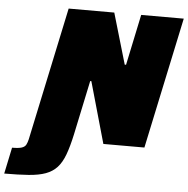

<svg xmlns="http://www.w3.org/2000/svg" viewBox="-174 -746 980 1002"><g transform="rotate(5 316.5 -244.5)"><path d="M-115 199 -86 61Q-51 61 -35 55.5Q-19 50 -13 38.5Q-7 27 -3 10L145 -688H384L462 -422H469L525 -688H748L602 0H387L296 -321H290L230 -37Q216 28 200 71Q184 114 160.5 139.5Q137 165 101.5 178Q66 191 13 195Q-40 199 -115 199Z"/></g></svg>

Font: Saira Thin Black
Style: Italic
Weight: 900
Italic angle: -12°
Version: Version 1.101